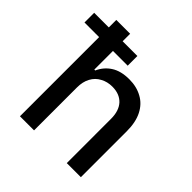

<svg xmlns="http://www.w3.org/2000/svg" viewBox="-231 -876 1025 1025"><g transform="rotate(45 281.5 -364.0)"><path d="M177.7 -324.2Q177.7 -243.2 177.7 0Q151.4 0 71.3 0Q71.3 -181.6 71.3 -727.5Q97.7 -727.5 175.8 -727.5Q175.8 -659.2 175.8 -457Q177.7 -457 182.6 -457Q202.1 -501 241.2 -526.4Q281.2 -552.7 344.7 -552.7Q400.4 -552.7 442.4 -529.3Q484.4 -506.8 507.8 -460.9Q531.2 -415 531.2 -346.7Q531.2 -231.4 531.2 0Q504.9 0 424.8 0Q424.8 -84 424.8 -334Q424.8 -394.5 394.5 -427.7Q363.3 -460.9 308.6 -460.9Q270.5 -460.9 241.2 -444.3Q210.9 -428.7 194.3 -397.5Q177.7 -367.2 177.7 -324.2ZM-39.1 -597.7Q-39.1 -615.2 -39.1 -670.9Q43 -670.9 287.1 -670.9Q287.1 -652.3 287.1 -597.7Q206.1 -597.7 -39.1 -597.7Z"/></g></svg>

Font: DeepSea
Style: Medium
Weight: 500
Designer: Stem
Version: Version 3.019;git-0a5106e0b